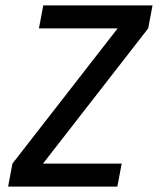

<svg xmlns="http://www.w3.org/2000/svg" viewBox="-20 -690 590 710"><path d="M414 0H10L26 -85L415 -585H124L140 -670H544L528 -585L139 -85H430Z"/></svg>

Font: Lode Dark Term
Style: Bold Italic
Weight: 700
Italic angle: -11°
Monospace: yes
Designer: Belleve Invis
Foundry: Belleve Invis
Version: Version 29.2.0